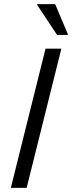

<svg xmlns="http://www.w3.org/2000/svg" viewBox="-20 -911 349 931"><path d="M32.5 0 200.8 -675H277.5L109.2 0ZM256.7 -741.7 160 -887.5 160.8 -890.8H247.5L309.2 -745L308.3 -741.7Z"/></svg>

Font: Funnel Sans Light
Style: Italic
Weight: 300
Italic angle: -14.036°
Designer: NORD ID, Kristian Moeller
Foundry: Dicotype
Version: Version 1.000